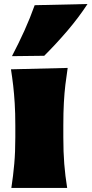

<svg xmlns="http://www.w3.org/2000/svg" viewBox="-20 -929 453 949"><path d="M36.1 0Q45.4 -61 50.5 -119.1Q55.7 -177.2 55.7 -250.5V-308.6Q55.7 -371.1 52.7 -418.5Q49.8 -465.8 45.2 -505.9Q40.5 -545.9 34.2 -586.4L314.5 -593.3Q308.1 -551.8 303.2 -510.7Q298.3 -469.7 295.7 -421.4Q293 -373 293 -308.6V-250.5Q293 -177.2 297.6 -119.1Q302.2 -61 312 0ZM39.1 -651.4Q72.3 -714.8 100.6 -777.3Q128.9 -839.8 151.4 -903.3L412.6 -909.2Q369.1 -842.8 314.5 -778.6Q259.8 -714.4 198.7 -653.3Z"/></svg>

Font: Pinar DS1 Black
Style: Regular
Weight: 900
Designer: Amin Abedi
Version: Version 3.000